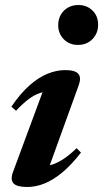

<svg xmlns="http://www.w3.org/2000/svg" viewBox="-20 -734 412 767"><path d="M32 -47 161 -395.5 187.5 -369Q162.5 -370 139.8 -362.5Q117 -355 93.8 -337.5Q70.5 -320 44 -291.5L25.5 -308Q62 -361.5 98.5 -393.5Q135 -425.5 170.8 -439.8Q206.5 -454 240.5 -454Q279.5 -454 292.5 -439.5Q305.5 -425 295 -395L165.5 -37L139.5 -70Q163.5 -69 186.2 -75.8Q209 -82.5 233.5 -98.8Q258 -115 286 -142L303.5 -124.5Q265.5 -75.5 229 -45.2Q192.5 -15 157.8 -1Q123 13 89 13Q47.5 13 34 -1.5Q20.5 -16 32 -47ZM212.5 -633.5Q212.5 -657 223 -675.2Q233.5 -693.5 251.8 -703.8Q270 -714 293 -714Q327 -714 349.5 -692Q372 -670 372 -635Q372 -612 361.5 -593.8Q351 -575.5 333 -565Q315 -554.5 291.5 -554.5Q257.5 -554.5 235 -577Q212.5 -599.5 212.5 -633.5Z"/></svg>

Font: Newsreader 24pt
Style: Bold Italic
Weight: 700
Italic angle: -17°
Designer: Hugues Gentile
Foundry: Production Type
Version: Version 1.003